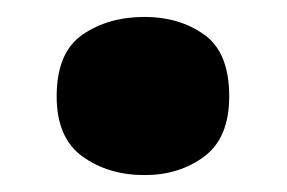

<svg xmlns="http://www.w3.org/2000/svg" viewBox="-20 -195 339 227"><path d="M47 -81Q47 -133 77.5 -154Q108 -175 151 -175Q192 -175 221.5 -154Q251 -133 251 -81Q251 -32 221.5 -10Q192 12 151 12Q108 12 77.5 -10Q47 -32 47 -81Z"/></svg>

Font: Noto Sans Oriya Blk
Style: Regular
Weight: 900
Designer: Amélie Bonet and Sol Matas
Foundry: Google LLC
Version: Version 2.006; ttfautohint (v1.8.4.7-5d5b)